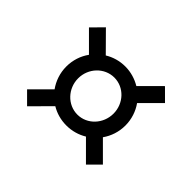

<svg xmlns="http://www.w3.org/2000/svg" viewBox="-123 -874 993 993"><g transform="rotate(45 373.0 -378.0)"><path d="M97.2 -150.4 159.2 -88.4 262.2 -191.9C294.4 -172.4 332.5 -161.6 373 -161.6C414.1 -161.6 452.6 -172.9 485.4 -192.9L587.9 -90.3L649.9 -152.3L549.8 -252.4C574.7 -287.6 589.4 -330.6 589.4 -377.4C589.4 -423.8 574.7 -467.3 549.8 -502.4L651.9 -604.5L589.8 -666.5L484.9 -562C452.1 -581.5 414.1 -593.3 373 -593.3C332 -593.3 293.9 -582 261.2 -562L158.7 -665.5L97.2 -603L197.3 -502.9C171.9 -467.8 157.2 -424.3 157.2 -377.4C157.2 -330.1 172.4 -286.6 197.8 -251ZM373.5 -241.7C301.8 -241.7 243.7 -303.2 243.7 -377.4C243.7 -451.7 301.8 -512.7 373.5 -512.7C445.3 -512.7 502.4 -451.7 502.4 -377.4C502.4 -303.2 445.3 -241.7 373.5 -241.7Z"/></g></svg>

Font: Merriweather Sans
Style: Regular
Weight: 400
Designer: Eben Sorkin ( eben@eyebytes.com )
Foundry: Eben Sorkin
Version: Version 1.003